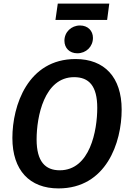

<svg xmlns="http://www.w3.org/2000/svg" viewBox="-20 -1035 723 1070"><path d="M577 -924 589 -1015H302L289 -924ZM411 -738C460 -738 498 -775 498 -824C498 -863 470 -893 426 -893C377 -893 339 -856 339 -808C339 -768 367 -738 411 -738ZM401 -706C135 -706 49 -447 49 -266C49 -86 145 15 306 15C572 15 658 -240 658 -424C658 -605 562 -706 401 -706ZM393 -605C476 -605 522 -556 522 -434C522 -308 482 -86 313 -86C233 -86 184 -134 184 -258C184 -384 226 -605 393 -605Z"/></svg>

Font: Fira Sans Medium
Style: Italic
Weight: 500
Italic angle: -8°
Designer: bBox Type GmbH & Carrois Corporate GbR & Edenspiekermann AG
Foundry: bBox Type GmbH & Carrois Corporate GbR & Edenspiekermann AG
Version: Version 4.301;PS 004.301;hotconv 1.0.88;makeotf.lib2.5.64775